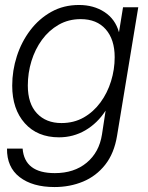

<svg xmlns="http://www.w3.org/2000/svg" viewBox="-20 -545 599 775"><path d="M200.2 210Q111.3 210 59.3 169.9Q7.3 129.9 8.3 54.7H71.3Q79.1 153.8 201.2 153.8Q279.3 153.8 329.8 111.8Q380.4 69.8 391.6 -2L406.2 -97.7H405.8Q373 -47.4 324.5 -19Q275.9 9.3 218.3 9.3Q130.9 9.3 80.1 -47.6Q29.3 -104.5 29.3 -199.2Q29.3 -260.3 48.1 -318.4Q66.9 -376.5 102.3 -423.1Q137.7 -469.7 187.3 -497.3Q236.8 -524.9 298.8 -524.9Q358.4 -524.9 401.9 -496.3Q445.3 -467.8 460 -415.5H460.4L476.6 -515.6H538.1L452.6 2.4Q440.9 74.2 404.5 120.1Q368.2 166 315.2 188Q262.2 210 200.2 210ZM228 -48.3Q278.3 -48.3 317.9 -70.8Q357.4 -93.3 385.5 -131.6Q413.6 -169.9 428.2 -217.3Q442.9 -264.6 442.9 -314Q442.9 -385.7 406.7 -426.8Q370.6 -467.8 305.7 -467.8Q256.3 -467.8 216.8 -445.1Q177.2 -422.4 149.4 -384.3Q121.6 -346.2 106.9 -298.3Q92.3 -250.5 92.3 -199.7Q92.3 -126.5 129.2 -87.4Q166 -48.3 228 -48.3Z"/></svg>

Font: Inter Display Light
Style: Italic
Weight: 300
Italic angle: -9.39999°
Designer: Rasmus Andersson
Foundry: rsms
Version: Version 4.000;git-a52131595